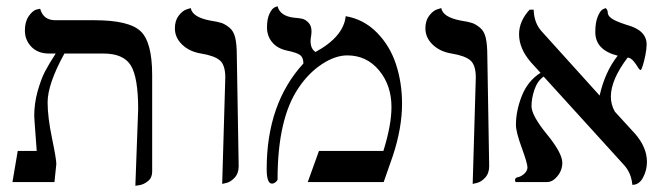

<svg xmlns="http://www.w3.org/2000/svg" viewBox="-20 -585 2126 617"><path d="M415 12 424 -234Q424 -336 400.5 -374.5Q377 -413 312 -413H187Q133 -315 133 -256Q133 -209 147 -141.5Q161 -74 161 -58L155 0H20L37 -100H98Q97 -114 95 -141Q93 -168 91.5 -188Q90 -208 90 -212Q90 -253 101 -292Q112 -331 124.5 -355Q137 -379 159 -413H137Q102 -413 81 -434.5Q60 -456 60 -487Q60 -515 72 -532.5Q84 -550 96 -554L109 -557Q119 -520 158 -520H284Q394 -520 431.5 -485Q469 -450 469 -344V-33Q469 -14 455.5 -3Q442 8 428 10Z M694 6 704 -336Q704 -376 686.5 -391Q669 -406 626 -413Q589 -419 565.5 -441.5Q542 -464 542 -494Q542 -519 554.5 -535Q567 -551 580 -555L593 -559Q598 -530 655 -519Q681 -515 692.5 -511Q704 -507 717.5 -496Q731 -485 736 -463.5Q741 -442 741 -406L747 -51Q747 -28 734 -14Q721 0 707 3Z M1091 -533Q1149 -523 1191 -480.5Q1233 -438 1252.5 -378.5Q1272 -319 1272 -252Q1272 -173 1242 -83L1213 0H969L1005 -100H1212Q1238 -183 1238 -241Q1238 -311 1198 -359Q1158 -407 1096 -407Q1057 -407 1014 -378.5Q971 -350 939 -302Q872 -203 872 -9Q872 -5 866 0Q860 5 854 5Q837 5 837 -42Q837 -252 955 -381Q955 -400 944.5 -408Q934 -416 900 -423Q870 -430 854 -450Q838 -470 838 -497Q838 -525 846.5 -542Q855 -559 864 -562L872 -565Q880 -533 926 -528Q942 -527 952 -524.5Q962 -522 971.5 -512Q981 -502 981 -485Q981 -476 979.5 -467.5Q978 -459 978 -453Q978 -428 994 -418Q1084 -467 1091 -533Z M1499 6 1509 -336Q1509 -376 1491.5 -391Q1474 -406 1431 -413Q1394 -419 1370.5 -441.5Q1347 -464 1347 -494Q1347 -519 1359.5 -535Q1372 -551 1385 -555L1398 -559Q1403 -530 1460 -519Q1486 -515 1497.5 -511Q1509 -507 1522.5 -496Q1536 -485 1541 -463.5Q1546 -442 1546 -406L1552 -51Q1552 -28 1539 -14Q1526 0 1512 3Z M2058 -442Q2058 -428 2054 -408Q2050 -388 2045.5 -374Q2041 -360 2039 -360Q2035 -360 2029.5 -369.5Q2024 -379 2015.5 -389Q2007 -399 1997 -400Q1943 -329 1943 -274Q1943 -249 1956 -226L2021 -155Q2059 -111 2059 -65Q2059 -38 2046.5 -14.5Q2034 9 2012 9Q2009 -28 1986 -54L1727 -339Q1707 -325 1697.5 -297Q1688 -269 1688 -244Q1688 -214 1737.5 -153.5Q1787 -93 1787 -62Q1787 -38 1771.5 -19Q1756 0 1738 0H1637Q1635 -4 1635 -6Q1635 -13 1642 -15Q1654 -17 1664.5 -26.5Q1675 -36 1675 -47Q1675 -60 1656.5 -110.5Q1638 -161 1638 -184Q1638 -229 1657 -277Q1676 -325 1717 -351L1686 -385Q1648 -429 1648 -475Q1648 -517 1682 -554H1695Q1696 -512 1720 -485L1906 -279L1907 -278Q1924 -354 1965 -406Q1893 -424 1893 -482Q1893 -513 1901 -532Q1909 -551 1917 -555L1926 -559Q1933 -554 1933 -544.5Q1933 -535 1945 -526Q1957 -517 1994 -505Q2058 -488 2058 -442Z"/></svg>

Font: Linux Libertine Initials O
Style: Initials
Weight: 400
Designer: Philipp H. Poll
Foundry: Philipp H. Poll
Version: Version 5.0.6